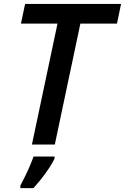

<svg xmlns="http://www.w3.org/2000/svg" viewBox="-20 -734 635 975"><path d="M142.1 0 272 -614.3H86.4L107.4 -713.9H594.7L574.2 -614.3H388.2L258.3 0ZM83.5 221.2V208Q93.3 189.9 106.2 163.8Q119.1 137.7 130.9 110.4Q142.6 83 150.4 61H257.3V70.8Q243.7 100.1 212.9 143.3Q182.1 186.5 149.4 221.2Z"/></svg>

Font: Open Sans SemiBold
Style: Italic
Weight: 600
Italic angle: -12°
Designer: Monotype Design Team
Foundry: Monotype Imaging Inc.
Version: Version 3.003; ttfautohint (v1.8.4)